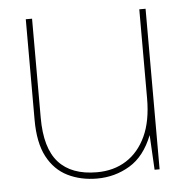

<svg xmlns="http://www.w3.org/2000/svg" viewBox="-44 -555 600 610"><g transform="rotate(-5 256.5 -250.0)"><path d="M242 12Q190 12 148.5 -8.5Q107 -29 83.5 -73.5Q60 -118 60 -191V-512H80V-196Q80 -99 121 -53.5Q162 -8 243 -8Q297 -8 337 -33.5Q377 -59 399.5 -107.5Q422 -156 422 -228V-512H442V0H426L420 -111Q394 -45 346.5 -16.5Q299 12 242 12Z"/></g></svg>

Font: DM Sans 12pt Thin
Style: Regular
Weight: 250
Version: Version 4.004;gftools[0.9.30]